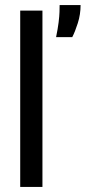

<svg xmlns="http://www.w3.org/2000/svg" viewBox="-20 -740 339 760"><path d="M60 0V-698H148V0ZM202 -593Q209 -627 212 -651.5Q215 -676 215.5 -692.5Q216 -709 216 -720H299Q299 -683 288 -648.5Q277 -614 266 -593Z"/></svg>

Font: Bricolage Grotesque Condensed
Style: Regular
Weight: 400
Width: 3
Designer: Mathieu Triay
Foundry: Atelier Triay
Version: Version 1.000;gftools[0.9.30]